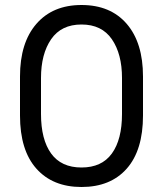

<svg xmlns="http://www.w3.org/2000/svg" viewBox="-20 -734 652 768"><path d="M306 14Q191 14 125.5 -59.5Q60 -133 60 -272V-428Q60 -563 125.5 -638.5Q191 -714 306 -714Q422 -714 487 -638.5Q552 -563 552 -428V-272Q552 -133 487 -59.5Q422 14 306 14ZM306 -64Q387 -64 427.5 -120Q468 -176 468 -278V-422Q468 -518 427.5 -577Q387 -636 306 -636Q225 -636 184.5 -577Q144 -518 144 -422V-278Q144 -176 184.5 -120Q225 -64 306 -64Z"/></svg>

Font: Space Mono
Style: Regular
Weight: 400
Monospace: yes
Designer: Colophon Foundry + Benjamin Critton
Foundry: Colophon Foundry & Benjamin Critton
Version: Version 1.003; ttfautohint (v1.8.4.7-5d5b)